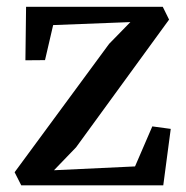

<svg xmlns="http://www.w3.org/2000/svg" viewBox="-20 -558 559 578"><path d="M372.5 -491.5 140 -482.5 115.5 -377 56.5 -376.5 58.5 -537.5H470L489 -499L209 -114.5L142.5 -45.5L386.5 -57L438.5 -177.5L494 -170L471.5 0H44L24 -39.5L308.5 -426Z"/></svg>

Font: Merriweather 60pt Medium
Style: Regular
Weight: 500
Version: Version 2.100